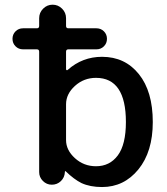

<svg xmlns="http://www.w3.org/2000/svg" viewBox="-20 -793 696 802"><path d="M76.2 -586.9Q57.6 -586.9 44.9 -599.6Q32.2 -612.3 32.2 -630.9Q32.2 -649.4 44.9 -662.1Q57.6 -674.8 76.2 -674.8H133.8Q143.6 -674.8 143.6 -684.6V-716.8Q143.6 -740.2 160.2 -756.8Q176.8 -773.4 199.7 -773.4Q222.7 -773.4 239.3 -756.8Q255.9 -740.2 255.9 -716.8V-684.6Q255.9 -674.8 265.6 -674.8H382.8Q401.4 -674.8 414.1 -662.1Q426.8 -649.4 426.8 -630.9Q426.8 -612.3 414.1 -599.6Q401.4 -586.9 382.8 -586.9H265.6Q255.9 -586.9 255.9 -577.1V-503.9Q255.9 -501 258.3 -500Q260.7 -499 262.7 -501Q324.2 -555.7 406.2 -555.7Q502 -555.7 560.1 -483.4Q618.2 -411.1 618.2 -283.2Q618.2 -159.2 558.1 -85.4Q498 -11.7 406.2 -11.7Q356.4 -11.7 320.3 -28.3Q289.1 -43.9 254.9 -77.1Q253.9 -79.1 252.4 -78.1Q251 -77.1 251 -76.2V-74.2Q250 -51.8 234.4 -36.6Q218.8 -21.5 196.3 -21.5Q174.8 -21.5 159.2 -37.1Q143.6 -52.7 143.6 -74.2V-577.1Q143.6 -586.9 133.8 -586.9ZM255.9 -208Q255.9 -166 293 -132.3Q330.1 -98.6 380.9 -98.6Q438.5 -98.6 472.2 -144Q505.9 -189.5 505.9 -283.2Q505.9 -467.8 380.9 -467.8Q330.1 -467.8 293 -434.1Q255.9 -400.4 255.9 -357.4Z"/></svg>

Font: Gen Jyuu GothicX Medium
Style: Regular
Weight: 500
Designer: Ryoko NISHIZUKA (kana &amp; ideographs); Paul D. Hunt (Latin, Greek &amp; Cyrillic); Wenlong ZHANG (bopomofo); Sandoll C
Version: Version 1.058.20140828